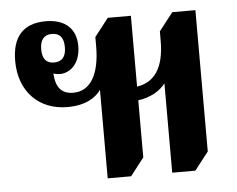

<svg xmlns="http://www.w3.org/2000/svg" viewBox="-45 -612 826 670"><g transform="rotate(-5 368.0 -276.5)"><path d="M306 6H388L436 -56V-256C481 -262 514 -283 532 -307V6H613L662 -57V-552H581L532 -489V-457C532 -359 496 -313 436 -304V-552H355L306 -489V-457C306 -359 273 -302 213 -302C172 -302 152 -325 149 -375C158 -372 167 -371 175 -371C214 -374 244 -408 244 -463C244 -522 208 -559 138 -559C57 -559 20 -512 20 -430C20 -322 89 -254 188 -254C251 -254 287 -277 306 -304ZM155 -413C127 -413 114 -430 114 -463C114 -495 128 -513 155 -513C184 -513 197 -496 197 -463C197 -431 184 -413 155 -413Z"/></g></svg>

Font: Noto Serif Thai Condensed
Style: Bold
Weight: 700
Width: 3
Designer: Monotype Design Team
Foundry: Monotype Imaging Inc.
Version: Version 2.002